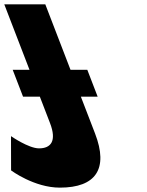

<svg xmlns="http://www.w3.org/2000/svg" viewBox="-25 -845 673 880"><path d="M345.6 -402H422.6L375.2 -525H298.2L182.7 -825H-5.3L110.2 -525H33.2L80.6 -402H157.6L204.2 -281C236.2 -198 207.9 -165 153.9 -165C105.9 -165 25.4 -221 25.4 -221L25.8 -64C25.8 -64 131.3 15 249.3 15C414.3 15 473.1 -71 410.7 -233Z"/></svg>

Font: Hussar
Style: BdOpOblFour
Weight: 700
Foundry: Cannot Into Space Fonts
Version: Version 2.00